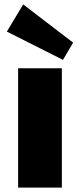

<svg xmlns="http://www.w3.org/2000/svg" viewBox="-20 -849 363 869"><path d="M260 -540V0H62V-540ZM311 -656 265 -578 11 -706 85 -829Z"/></svg>

Font: Pathway Extreme 8pt Thin 12pt ExtraBold
Style: Regular
Weight: 800
Version: Version 1.001;gftools[0.9.26]